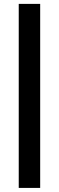

<svg xmlns="http://www.w3.org/2000/svg" viewBox="-20 -730 295 963"><path d="M181.5 212.5H74V-710.5H181.5Z"/></svg>

Font: Anek Telugu Medium SemiBold
Style: Regular
Weight: 600
Version: Version 1.003